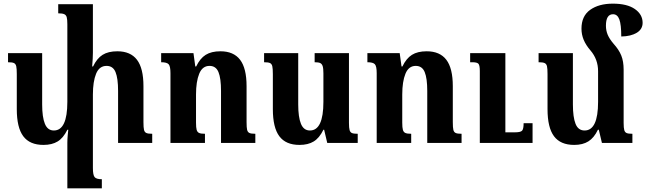

<svg xmlns="http://www.w3.org/2000/svg" viewBox="-20 -783 3541 1052"><path d="M814 -50V0H627V-285Q627 -354 613 -388Q599 -422 564 -422Q524 -422 506.5 -379Q489 -336 489 -265V138Q489 176 498.5 187.5Q508 199 538 199V249H349V-1Q349 -19 351 -41Q353 -63 354 -72H349Q327 -27 296 -8Q265 11 218 11Q143 11 107.5 -36.5Q72 -84 72 -185V-377Q72 -407 69 -420Q66 -433 56.5 -437.5Q47 -442 24 -442V-492H211V-211Q211 -141 226 -104.5Q241 -68 275 -68Q349 -68 349 -225V-650Q349 -677 345.5 -689Q342 -701 331.5 -705.5Q321 -710 299 -710V-760H489V-494Q489 -467 485 -419H490Q511 -463 542 -482.5Q573 -502 623 -502Q695 -502 730.5 -455.5Q766 -409 766 -311V-114Q766 -84 769 -71.5Q772 -59 781.5 -54.5Q791 -50 814 -50Z M1379 0H1191V-285Q1191 -354 1177 -388Q1163 -422 1128 -422Q1089 -422 1071.5 -379Q1054 -336 1054 -265V-111Q1054 -84 1057.5 -71.5Q1061 -59 1071 -54.5Q1081 -50 1103 -50V0H914V-382Q914 -420 904 -431Q894 -442 863 -442V-492H1040L1050 -419H1055Q1076 -463 1107 -482.5Q1138 -502 1188 -502Q1260 -502 1295.5 -455.5Q1331 -409 1331 -311V-114Q1331 -84 1334 -71.5Q1337 -59 1346.5 -54.5Q1356 -50 1379 -50Z M1475 -185V-377Q1475 -407 1472 -420Q1469 -433 1459.5 -437.5Q1450 -442 1427 -442V-492H1614V-211Q1614 -141 1629 -104.5Q1644 -68 1678 -68Q1752 -68 1752 -225V-381Q1752 -408 1748 -420.5Q1744 -433 1734.5 -437.5Q1725 -442 1704 -442V-492H1892V-110Q1892 -82 1895.5 -70Q1899 -58 1908.5 -54Q1918 -50 1940 -50V0H1773L1756 -72H1752Q1730 -27 1699 -8Q1668 11 1621 11Q1546 11 1510.5 -36.5Q1475 -84 1475 -185Z M2509 0H2321V-285Q2321 -354 2307 -388Q2293 -422 2258 -422Q2219 -422 2201.5 -379Q2184 -336 2184 -265V-111Q2184 -84 2187.5 -71.5Q2191 -59 2201 -54.5Q2211 -50 2233 -50V0H2044V-382Q2044 -420 2034 -431Q2024 -442 1993 -442V-492H2170L2180 -419H2185Q2206 -463 2237 -482.5Q2268 -502 2318 -502Q2390 -502 2425.5 -455.5Q2461 -409 2461 -311V-114Q2461 -84 2464 -71.5Q2467 -59 2476.5 -54.5Q2486 -50 2509 -50ZM2898 0H2609V-394Q2609 -425 2601.5 -433.5Q2594 -442 2568 -442H2556V-492H2749V-58H2802Q2832 -58 2840.5 -67Q2849 -76 2849 -108H2898Z M3445 -50V0H3278L3261 -72H3256Q3235 -28 3204 -8.5Q3173 11 3126 11Q3051 11 3015.5 -36.5Q2980 -84 2980 -185V-377Q2980 -407 2977 -420Q2974 -433 2964 -437.5Q2954 -442 2931 -442V-492H3119V-211Q3119 -141 3133.5 -104.5Q3148 -68 3183 -68Q3257 -68 3257 -225V-393Q3257 -458 3215 -507Q3190 -536 3178 -565Q3166 -594 3166 -626Q3166 -695 3213.5 -729Q3261 -763 3338 -763Q3416 -763 3458.5 -733.5Q3501 -704 3501 -658Q3501 -623 3469 -603.5Q3437 -584 3384 -583Q3384 -648 3373.5 -676.5Q3363 -705 3339 -705Q3300 -705 3300 -642Q3300 -616 3309.5 -593Q3319 -570 3342 -543Q3371 -511 3384 -479Q3397 -447 3397 -401V-110Q3397 -82 3400.5 -70Q3404 -58 3413.5 -54Q3423 -50 3445 -50Z"/></svg>

Font: Noto Serif Armenian SmBd Narrow
Style: Regular
Weight: 600
Width: 4
Designer: Monotype Design team
Foundry: Monotype Imaging Inc.
Version: Version 1.000